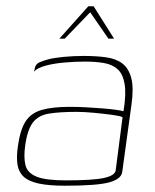

<svg xmlns="http://www.w3.org/2000/svg" viewBox="-20 -583 493 611"><path d="M187 8Q135 8 103 1Q71 -6 55 -21Q39 -36 35.5 -60Q32 -84 37 -118Q44 -169 61 -196Q78 -223 112 -233Q146 -243 202 -243Q227 -243 254.5 -241.5Q282 -240 307 -238Q332 -236 349.5 -233.5Q367 -231 373 -229Q382 -284 376.5 -316Q371 -348 354 -363Q337 -378 310.5 -382.5Q284 -387 251 -387Q218 -387 184.5 -384Q151 -381 125 -374Q99 -367 88 -355L90 -362Q92 -379 106.5 -385Q121 -391 133 -394Q151 -399 183 -402Q215 -405 246 -405Q287 -405 318.5 -400.5Q350 -396 370 -380.5Q390 -365 398 -333.5Q406 -302 398 -247L369 -36Q366 -13 327 -2.5Q288 8 187 8ZM189 -9Q275 -9 310 -16.5Q345 -24 348 -40L370 -210Q363 -214 337 -217.5Q311 -221 279.5 -224Q248 -227 224 -227Q170 -227 136 -221.5Q102 -216 84.5 -193Q67 -170 60 -119Q55 -82 61 -57.5Q67 -33 96 -21Q125 -9 189 -9ZM169 -460 261 -563H278L343 -460H325L267 -544L186 -460Z"/></svg>

Font: Genos Thin Thin
Style: Italic
Weight: 250
Italic angle: -8°
Version: Version 1.010